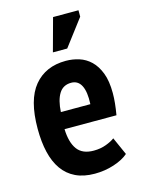

<svg xmlns="http://www.w3.org/2000/svg" viewBox="-112 -787 652 868"><g transform="rotate(-15 214.0 -353.5)"><path d="M381 -37Q356 -15 313 -1Q270 13 223 13Q171 13 133.5 -5Q96 -23 72 -57Q48 -91 36.5 -139.5Q25 -188 25 -250Q25 -385 78.5 -449.5Q132 -514 227 -514Q259 -514 289 -504.5Q319 -495 342.5 -472.5Q366 -450 380.5 -412.5Q395 -375 395 -318Q395 -296 392.5 -271Q390 -246 385 -217H142Q144 -155 168 -122Q192 -89 245 -89Q277 -89 303.5 -99Q330 -109 344 -120ZM225 -412Q187 -412 168 -381.5Q149 -351 146 -296H284Q287 -353 272 -382.5Q257 -412 225 -412ZM223 -720H342V-690L248 -566H181Z"/></g></svg>

Font: PT Sans Narrow
Style: Bold
Weight: 700
Width: 3
Designer: A.Korolkova, O.Umpeleva, V.Yefimov
Foundry: ParaType Ltd
Version: Version 2.003W OFL